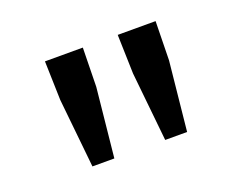

<svg xmlns="http://www.w3.org/2000/svg" viewBox="-61 -855 594 486"><g transform="rotate(-20 236.0 -611.5)"><path d="M97 -652 94 -757H196L194 -652L175 -466H116ZM293 -652 290 -757H392L390 -652L371 -466H312Z"/></g></svg>

Font: Nebula Sans Medium
Style: Regular
Weight: 500
Designer: Paul D. Hunt for Adobe (as Source Sans)
Foundry: Nebula Entertainment & Broadcasting LLC
Version: Version 1.010